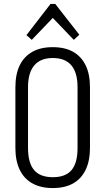

<svg xmlns="http://www.w3.org/2000/svg" viewBox="-20 -946 535 973"><path d="M247 7Q187 7 144.5 -16.5Q102 -40 80 -85.5Q58 -131 58 -197V-503Q58 -570 80 -615Q102 -660 144 -683.5Q186 -707 247 -707Q309 -707 350.5 -683.5Q392 -660 414 -615Q436 -570 436 -503V-197Q436 -131 414 -85.5Q392 -40 350.5 -16.5Q309 7 247 7ZM248 -48Q312 -48 342.5 -84Q373 -120 373 -196V-504Q373 -578 341.5 -615Q310 -652 248 -652Q185 -652 153.5 -614.5Q122 -577 122 -504V-196Q122 -121 152.5 -84.5Q183 -48 248 -48ZM114 -768 236 -926H260L382 -770L354 -744L239 -864H256L141 -744Z"/></svg>

Font: Pathway Extreme Condensed ExtraLight
Style: Regular
Weight: 250
Width: 3
Version: Version 1.001;gftools[0.9.26]